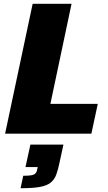

<svg xmlns="http://www.w3.org/2000/svg" viewBox="-20 -708 570 1017"><path d="M7 0 153 -688H359L247 -158H498L464 0ZM89 289 103 223Q133 223 148 220Q163 217 169.5 208.5Q176 200 178 185L180 177H115L141 58H316L296 150Q288 190 278 217Q268 244 247.5 260Q227 276 189.5 282.5Q152 289 89 289Z"/></svg>

Font: Saira Thin ExtraBold
Style: Italic
Weight: 800
Italic angle: -12°
Version: Version 1.101